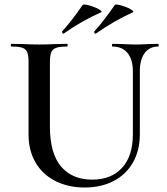

<svg xmlns="http://www.w3.org/2000/svg" viewBox="-20 -820 741 854"><path d="M480 -613Q478 -613 478 -619Q478 -625 480 -625L526 -624Q564 -622 586 -622Q604 -622 640 -624L684 -625Q686 -625 686 -619Q686 -613 684 -613Q645 -613 623.5 -584Q602 -555 602 -503V-223Q602 -151 571.5 -97.5Q541 -44 485.5 -15Q430 14 357 14Q284 14 227 -14.5Q170 -43 138.5 -96.5Q107 -150 107 -222V-544Q107 -574 101 -588Q95 -602 79.5 -607.5Q64 -613 31 -613Q28 -613 28 -619Q28 -625 31 -625L83 -624Q127 -622 154 -622Q184 -622 228 -624L278 -625Q281 -625 281 -619Q281 -613 278 -613Q245 -613 229 -607Q213 -601 207.5 -586.5Q202 -572 202 -542V-257Q202 -138 251.5 -79.5Q301 -21 390 -21Q475 -21 523 -73.5Q571 -126 571 -222V-503Q571 -555 547.5 -584Q524 -613 480 -613ZM262 -670Q259 -670 257 -674.5Q255 -679 257 -681Q302 -731 347 -797Q350 -803 374.5 -796.5Q399 -790 418.5 -779.5Q438 -769 429 -765Q341 -726 264 -671ZM405 -670Q401 -670 399.5 -674.5Q398 -679 400 -681Q423 -706 446.5 -737Q470 -768 490 -797Q492 -803 516.5 -796.5Q541 -790 560 -779.5Q579 -769 570 -765Q485 -726 407 -671Z"/></svg>

Font: Cormorant Unicase SemiBold
Style: Regular
Weight: 600
Designer: Christian Thalmann (Catharsis Fonts)
Foundry: Catharsis Fonts
Version: Version 4.000